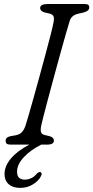

<svg xmlns="http://www.w3.org/2000/svg" viewBox="-20 -720 464 956"><path d="M185 -93.5Q180.5 -71.5 184.8 -60.8Q189 -50 205.5 -47L227 -42Q248.5 -35.5 248.5 -19.5Q248.5 -10 239.8 -5Q231 0 218.5 0H185.5Q132 27 98.5 62.8Q65 98.5 65 134.5Q65 156.5 75.5 165.5Q86 174.5 102.5 174.5Q118 174.5 134 167.8Q150 161 162 146Q172 135.5 180 136.5Q184.5 137.5 186.8 142.2Q189 147 184.5 156Q175 177.5 146.5 196.5Q118 215.5 81 215.5Q43.5 215.5 23 197Q2.5 178.5 2.5 147Q2.5 106.5 35.2 68.2Q68 30 126.5 0H33Q18.5 0 13.2 -4.8Q8 -9.5 8 -18.5Q7 -36.5 32.5 -42L58.5 -46.5Q77.5 -50 89 -62.2Q100.5 -74.5 107 -94.5Q111.5 -108.5 122.5 -146Q133.5 -183.5 147.8 -234.8Q162 -286 177.5 -342.5Q193 -399 207.2 -452Q221.5 -505 232 -546Q242.5 -587 246 -606.5Q250.5 -626.5 247 -637.2Q243.5 -648 226.5 -652.5L202.5 -658Q180 -664 180 -680.5Q180 -700 218 -700H400.5Q414.5 -700 419.5 -695.8Q424.5 -691.5 424.5 -683Q424.5 -665.5 397 -658L369 -651.5Q335 -644 326.5 -614Q319.5 -592 307 -548Q294.5 -504 279 -448.2Q263.5 -392.5 247.8 -334Q232 -275.5 218.2 -224Q204.5 -172.5 195.5 -137.2Q186.5 -102 185 -93.5Z"/></svg>

Font: Fraunces 9pt SuperSoft Light
Style: Italic
Weight: 300
Italic angle: -16°
Version: Version 1.000;[b76b70a41]